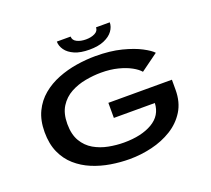

<svg xmlns="http://www.w3.org/2000/svg" viewBox="-145 -1070 1391 1268"><g transform="rotate(-20 550.0 -436.0)"><path d="M560.5 11Q495 11 428.2 0Q361.5 -11 301.2 -36Q241 -61 193.8 -102.5Q146.5 -144 119.2 -204.8Q92 -265.5 92 -348Q92 -430.5 121 -491Q150 -551.5 200 -593Q250 -634.5 312.8 -659.2Q375.5 -684 444 -695Q512.5 -706 578 -706Q681.5 -706 761 -685.8Q840.5 -665.5 891.8 -638.2Q943 -611 961.5 -590L839 -501Q821 -522.5 784 -543Q747 -563.5 694.2 -577Q641.5 -590.5 576 -590.5Q522.5 -590.5 465.5 -580Q408.5 -569.5 360 -543Q311.5 -516.5 281.5 -469Q251.5 -421.5 251.5 -348Q251.5 -274 279.8 -226.2Q308 -178.5 354 -152Q400 -125.5 454.8 -115Q509.5 -104.5 562.5 -104.5Q685 -104.5 761.8 -149.2Q838.5 -194 842 -280.5H554V-386.5H1000.5V-316Q1000.5 -229 962 -167Q923.5 -105 859.5 -65.5Q795.5 -26 717.5 -7.5Q639.5 11 560.5 11ZM558 -759Q495 -759 454 -777Q413 -795 392.8 -823.5Q372.5 -852 372.5 -883H469.5Q469.5 -857 495.8 -843.8Q522 -830.5 559 -830.5Q596 -830.5 622 -843.8Q648 -857 648 -883H744.5Q744.5 -852 724 -823.5Q703.5 -795 662 -777Q620.5 -759 558 -759Z"/></g></svg>

Font: Trispace Expanded SemiBold
Style: Regular
Weight: 600
Width: 7
Designer: Tyler Finck
Foundry: Etcetera Type Company
Version: Version 1.210; ttfautohint (v1.8.3)